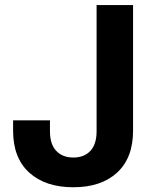

<svg xmlns="http://www.w3.org/2000/svg" viewBox="-20 -748 624 777"><path d="M276.9 9.8Q163.6 9.8 98.3 -49.5Q33 -108.8 33 -218.6V-261H182.2V-216.4Q182.2 -164.3 207.7 -137.4Q233.2 -110.5 276.9 -110.5Q320.5 -110.5 345.7 -137.4Q370.9 -164.3 370.9 -217V-727.5H518.5V-219.1Q518.5 -109.1 454 -49.6Q389.5 9.8 276.9 9.8Z"/></svg>

Font: Adwaita Sans
Style: Regular
Weight: 400
Designer: Rasmus Andersson
Foundry: rsms
Version: Version 4.001;git-9221beed3